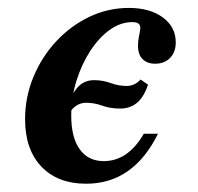

<svg xmlns="http://www.w3.org/2000/svg" viewBox="-20 -448 494 480"><path d="M195.2 11.3Q124.2 11.3 83.5 -31.5Q42.7 -74.2 42.7 -150Q42.7 -205.6 63.7 -256Q84.7 -306.5 121 -345.2Q157.3 -383.9 203.6 -406Q250 -428.2 302.4 -428.2Q354.8 -428.2 387.1 -404.4Q419.4 -380.6 419.4 -341.9Q419.4 -317.7 405.2 -303.2Q391.1 -288.7 367.7 -288.7Q348.4 -288.7 336.7 -300Q325 -311.3 325 -333.9Q325 -346 327.4 -356.9Q329.8 -367.7 330.6 -375.4Q331.5 -383.1 327.4 -387.9Q323.4 -392.7 310.5 -392.7Q281.5 -392.7 254.4 -373.4Q227.4 -354 205.6 -320.6Q183.9 -287.1 171 -245.6Q158.1 -204 158.1 -158.9Q158.1 -104 179.4 -74.6Q200.8 -45.2 239.5 -45.2Q269.4 -45.2 294.4 -62.1Q319.4 -79 339.5 -113.7H375Q344.4 -51.6 299.6 -20.2Q254.8 11.3 195.2 11.3ZM157.3 -171 150 -186.3Q162.1 -218.5 177.4 -233.1Q192.7 -247.6 215.3 -247.6Q237.1 -247.6 256.9 -240.3Q276.6 -233.1 296.8 -233.1Q306.5 -233.1 315.3 -237.1Q324.2 -241.1 331.5 -249.2L350 -236.3Q339.5 -204.8 322.2 -190.7Q304.8 -176.6 280.6 -176.6Q255.6 -176.6 235.5 -183.9Q215.3 -191.1 196 -191.1Q183.9 -191.1 174.2 -185.9Q164.5 -180.6 157.3 -171Z"/></svg>

Font: Playfair 9pt
Style: Bold Italic
Weight: 700
Italic angle: -15.6°
Designer: Claus Eggers Sørensen
Foundry: Claus Eggers Sørensen
Version: Version 2.203